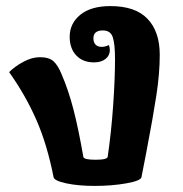

<svg xmlns="http://www.w3.org/2000/svg" viewBox="-20 -602 600 631"><path d="M156 -20Q135 -127 99.5 -208Q64 -289 10 -365Q29 -384 57 -399Q85 -414 111 -414Q141 -414 155.5 -401Q170 -388 182 -359Q205 -306 221.5 -242Q238 -178 254 -86Q256 -77 294 -77Q333 -77 334 -87Q346 -170 352 -257Q358 -344 358 -408Q358 -458 350.5 -480Q343 -502 318 -502Q287 -502 287 -476Q287 -463 294 -455.5Q301 -448 314 -448Q326 -448 338 -454Q341 -445 341 -437Q341 -420 327 -408.5Q313 -397 289 -397Q252 -397 230.5 -420Q209 -443 209 -481Q209 -525 244 -553.5Q279 -582 343 -582Q425 -582 465 -540Q505 -498 505 -422Q505 -361 494 -289Q483 -217 460 -97L445 -20Q443 -8 395.5 0.5Q348 9 291 9Q237 9 197.5 0.5Q158 -8 156 -20Z"/></svg>

Font: Krub
Style: Bold
Weight: 700
Version: Version 1.000; ttfautohint (v1.6)